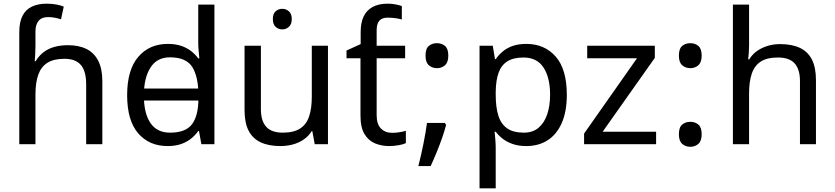

<svg xmlns="http://www.w3.org/2000/svg" viewBox="-20 -785 4542 1045"><path d="M85 -611Q85 -665 102.5 -699Q120 -733 153.5 -749Q187 -765 233 -765Q262 -765 286.5 -760.5Q311 -756 327 -749L312 -680Q296 -685 278.5 -688.5Q261 -692 241 -692Q207 -692 190 -671.5Q173 -651 173 -613V-535Q173 -513 171.5 -488Q170 -463 169 -452H174Q193 -483 218.5 -502Q244 -521 277 -530Q310 -539 350 -539Q410 -539 451.5 -518Q493 -497 515 -453.5Q537 -410 537 -343V0H449V-326Q449 -398 420 -431.5Q391 -465 331 -465Q273 -465 238.5 -443.5Q204 -422 188.5 -379Q173 -336 173 -271V0H85Z M721 -238V-303H1097V-238ZM892 10Q792 10 732 -59.5Q672 -129 672 -267Q672 -405 732.5 -475.5Q793 -546 893 -546Q935 -546 966 -535.5Q997 -525 1020 -507Q1043 -489 1059 -467H1065Q1064 -480 1061.5 -505.5Q1059 -531 1059 -546V-760H1147V0H1076L1063 -72H1059Q1043 -49 1020 -30.5Q997 -12 965.5 -1Q934 10 892 10ZM906 -63Q991 -63 1025.5 -109.5Q1060 -156 1060 -250V-266Q1060 -366 1027 -419.5Q994 -473 905 -473Q834 -473 798.5 -416.5Q763 -360 763 -265Q763 -169 798.5 -116Q834 -63 906 -63Z M1517 -737Q1537 -737 1552.5 -723.5Q1568 -710 1568 -681Q1568 -653 1552.5 -639Q1537 -625 1517 -625Q1495 -625 1480 -639Q1465 -653 1465 -681Q1465 -710 1480 -723.5Q1495 -737 1517 -737ZM1765 -536V0H1693L1680 -71H1676Q1659 -43 1632 -25Q1605 -7 1573 1.5Q1541 10 1506 10Q1442 10 1398.5 -10.5Q1355 -31 1333 -74Q1311 -117 1311 -185V-536H1400V-191Q1400 -127 1429 -95Q1458 -63 1519 -63Q1579 -63 1613.5 -85.5Q1648 -108 1662.5 -151.5Q1677 -195 1677 -257V-536Z M2090 -765Q2113 -765 2133.5 -761Q2154 -757 2167 -752V-679Q2158 -682 2135.5 -685.5Q2113 -689 2090 -689Q2059 -689 2044.5 -672Q2030 -655 2030 -621V-536H2185V-468H2030V-158Q2030 -109 2053.5 -85.5Q2077 -62 2114 -62Q2134 -62 2155 -65.5Q2176 -69 2189 -73V-6Q2175 1 2149 5.5Q2123 10 2099 10Q2057 10 2021.5 -4.5Q1986 -19 1964 -55Q1942 -91 1942 -156V-468H1866V-510L1943 -545V-611Q1943 -661 1959 -695Q1975 -729 2008 -747Q2041 -765 2090 -765Z M2401 -116 2408 -105Q2399 -70 2385.5 -32Q2372 6 2356.5 44Q2341 82 2324 119H2257Q2272 60 2284.5 -2Q2297 -64 2304 -116ZM2358 -414Q2332 -414 2314 -430Q2296 -446 2296 -482Q2296 -520 2314 -535Q2332 -550 2358 -550Q2384 -550 2402 -535Q2420 -520 2420 -482Q2420 -446 2402 -430Q2384 -414 2358 -414Z M2845 -546Q2944 -546 3004.5 -477Q3065 -408 3065 -269Q3065 -178 3037.5 -115.5Q3010 -53 2960.5 -21.5Q2911 10 2844 10Q2803 10 2771 -1Q2739 -12 2716.5 -29.5Q2694 -47 2678 -68H2672Q2674 -51 2676 -25Q2678 1 2678 20V240H2590V-536H2662L2674 -463H2678Q2694 -486 2716.5 -505Q2739 -524 2770.5 -535Q2802 -546 2845 -546ZM2829 -472Q2775 -472 2742 -451.5Q2709 -431 2694 -390Q2679 -349 2678 -286V-269Q2678 -203 2692 -157Q2706 -111 2739.5 -87Q2773 -63 2831 -63Q2880 -63 2911.5 -90Q2943 -117 2958.5 -163.5Q2974 -210 2974 -270Q2974 -362 2938.5 -417Q2903 -472 2829 -472Z M3551 0H3159V-58L3447 -468H3176V-536H3544V-470L3260 -68H3551Z M3737 -414Q3711 -414 3693 -430Q3675 -446 3675 -482Q3675 -520 3693 -535Q3711 -550 3737 -550Q3763 -550 3781 -535Q3799 -520 3799 -482Q3799 -446 3781 -430Q3763 -414 3737 -414ZM3737 14Q3711 14 3693 -2Q3675 -18 3675 -54Q3675 -92 3693 -107Q3711 -122 3737 -122Q3763 -122 3781 -107Q3799 -92 3799 -54Q3799 -18 3781 -2Q3763 14 3737 14Z M4057 -537Q4057 -518 4055.5 -498Q4054 -478 4052 -462H4058Q4075 -490 4101 -508Q4127 -526 4159 -535.5Q4191 -545 4225 -545Q4290 -545 4333.5 -524.5Q4377 -504 4399 -461Q4421 -418 4421 -349V0H4334V-343Q4334 -408 4305 -440Q4276 -472 4214 -472Q4154 -472 4120 -449.5Q4086 -427 4071.5 -383.5Q4057 -340 4057 -277V0H3969V-760H4057Z"/></svg>

Font: hexusinhala05
Style: Book
Weight: 400
Designer: Jelle Bosma - Monotype Design Team
Foundry: Monotype Imaging Inc.
Version: Version 2.003